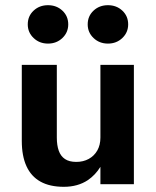

<svg xmlns="http://www.w3.org/2000/svg" viewBox="-20 -710 600 740"><path d="M318 -616Q318 -648 340.5 -669Q363 -690 396 -690Q429 -690 451.5 -669Q474 -648 474 -616Q474 -585 451.5 -563.5Q429 -542 396 -542Q363 -542 340.5 -563.5Q318 -585 318 -616ZM87 -616Q87 -648 109.5 -669Q132 -690 165 -690Q198 -690 220.5 -669Q243 -648 243 -616Q243 -585 220.5 -563.5Q198 -542 165 -542Q132 -542 109.5 -563.5Q87 -585 87 -616ZM367 -460H496V0H367V-67Q348 -36 319 -16Q280 10 226 10Q172 10 136 -10Q100 -30 82 -69.5Q64 -109 64 -167V-460H199V-180Q199 -150 206.5 -129Q214 -108 230.5 -97Q247 -86 274 -86Q301 -86 322 -97.5Q343 -109 355 -130Q367 -151 367 -180Z"/></svg>

Font: Venryn Sans SemiBold
Style: Regular
Weight: 600
Designer: Owen Earl, indestructible type* (font) & Cristiano Sobral (main changes)
Version: Version 3.60;October 28, 2020;FontCreator 13.0.0.2681 64-bit